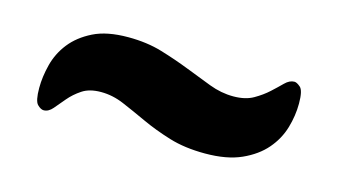

<svg xmlns="http://www.w3.org/2000/svg" viewBox="-38 -471 680 384"><g transform="rotate(15 302.0 -278.5)"><path d="M424 -311Q449 -311 465.5 -320.5Q482 -330 494 -341Q506 -352 515.5 -361.5Q525 -371 535 -371Q540 -371 547.5 -364.5Q555 -358 555 -331Q555 -306 547.5 -280.5Q540 -255 522 -234Q504 -213 474 -199.5Q444 -186 399 -186Q357 -186 324.5 -196Q292 -206 265 -218.5Q238 -231 214.5 -241Q191 -251 167 -251Q143 -251 128 -241Q113 -231 102.5 -218.5Q92 -206 83.5 -196Q75 -186 65 -186Q59 -186 52 -193Q45 -200 45 -227Q45 -250 51.5 -275.5Q58 -301 74.5 -322Q91 -343 119 -357Q147 -371 191 -371Q230 -371 261.5 -361.5Q293 -352 321 -341Q349 -330 374 -320.5Q399 -311 424 -311Z"/></g></svg>

Font: PoetsenOne
Style: Regular
Weight: 400
Designer: Rodrigo Fuenzalida, Pablo Impallari
Foundry: Pablo Impallari, Rodrigo Fuenzalida
Version: Version 1.000; ttfautohint (v0.8) -G 200 -r 50